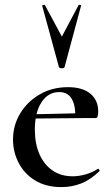

<svg xmlns="http://www.w3.org/2000/svg" viewBox="-20 -750 454 782"><path d="M231 12Q167 12 123 -15Q79 -42 56 -86.5Q33 -131 33 -181Q33 -240 62.5 -288.5Q92 -337 142.5 -366Q193 -395 257 -395Q316 -395 348 -368.5Q380 -342 380 -296Q380 -285 378 -277Q376 -269 369 -269H286Q289 -317 273 -346Q257 -375 221 -375Q176 -375 149 -333.5Q122 -292 122 -222Q122 -165 140.5 -122.5Q159 -80 193.5 -56Q228 -32 276 -32Q301 -32 328 -39.5Q355 -47 378 -62Q380 -64 383.5 -60Q387 -56 385 -53Q349 -18 311 -3Q273 12 231 12ZM93 -267 92 -284 314 -289V-269ZM152 -726Q151 -729 156.5 -730Q162 -731 163 -729L232 -601L300 -729Q302 -731 307 -730Q312 -729 310 -726L243 -477Q242 -472 232 -472Q222 -472 220 -477Z"/></svg>

Font: Cormorant Light SemiBold
Style: Regular
Weight: 600
Version: Version 4.000